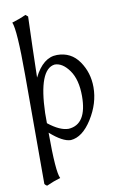

<svg xmlns="http://www.w3.org/2000/svg" viewBox="-106 -808 700 1110"><g transform="rotate(-10 244.0 -253.0)"><path d="M257.8 -58.1Q365.7 -65.4 366.2 -231Q366.2 -328.1 327.1 -383.1Q288.1 -438 241.7 -438Q147 -426.8 139.2 -171.4V-111.8Q206.5 -58.1 257.8 -58.1ZM77.6 244.1Q68.8 239.7 63.5 231.9V-407.7Q63.5 -675.3 43 -719.2Q87.9 -732.4 125 -750L139.2 -738.3Q132.8 -555.7 128.9 -381.3Q182.6 -490.2 264.6 -490.2Q347.2 -490.2 393.8 -423.1Q440.4 -356 440.4 -270.5Q440.4 -175.8 384 -86.2Q327.6 3.4 258.8 8.3Q211.4 7.8 139.2 -56.2Q139.2 176.3 159.7 213.4Q121.1 224.6 77.6 244.1Z"/></g></svg>

Font: Kelvinch
Style: Regular
Weight: 400
Designer: Paul James MIller
Foundry: High-Logic / Made with FontCreator
Version: Version 3.30 September 23, 2016